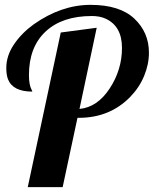

<svg xmlns="http://www.w3.org/2000/svg" viewBox="-20 -770 633 790"><path d="M94.2 0 230 -636.2 377.9 -655.8 307.1 -321.8Q380.4 -328.6 431.2 -405.8Q481.9 -482.9 481.9 -572.8Q481.9 -662.6 414.1 -693.4Q390.6 -704.1 357.9 -704.1Q235.8 -704.1 167.5 -640.1Q99.1 -576.2 99.1 -460.9Q99.1 -420.4 110.4 -399.9Q112.8 -396 112.8 -393.1Q32.7 -393.1 12.7 -444.3Q5.9 -462.9 5.9 -490.2Q5.9 -540.5 37.4 -587.2Q68.8 -633.8 118.7 -669.9Q232.4 -750 352.5 -750Q472.7 -750 532.7 -693.4Q592.8 -636.7 592.8 -553.2Q592.8 -505.4 573 -457.5Q553.2 -409.7 515.6 -371.1Q431.6 -285.2 304.2 -285.2H298.8L237.8 0Z"/></svg>

Font: UVF Lobster12
Style: Regular
Weight: 400
Designer: Pablo Impallari
Foundry: Pablo Impallari. www.impallari.com
Version: Version 1.004